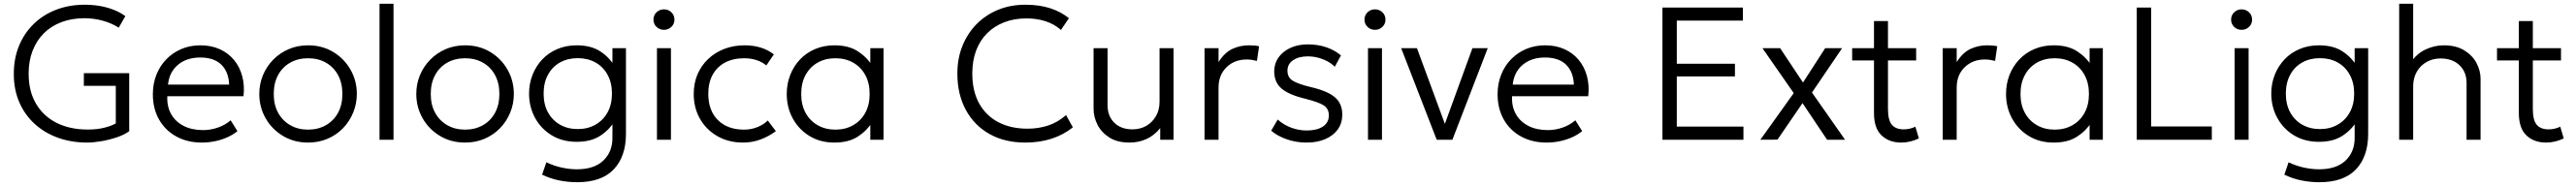

<svg xmlns="http://www.w3.org/2000/svg" viewBox="-20 -740 13625 985"><path d="M441.5 15Q357 15 286 -10.8Q215 -36.5 162.8 -84.5Q110.5 -132.5 81.8 -199.2Q53 -266 53 -348.5Q53 -430.5 80.8 -497.8Q108.5 -565 158.8 -613.8Q209 -662.5 277.8 -688.8Q346.5 -715 429 -715Q467.5 -715 505.5 -708.8Q543.5 -702.5 578.5 -689.2Q613.5 -676 643 -654.5L608 -593.5Q568.5 -618.5 521.5 -631Q474.5 -643.5 427 -643.5Q360 -643.5 305.5 -623Q251 -602.5 212.2 -564Q173.5 -525.5 152.5 -471.5Q131.5 -417.5 131.5 -350Q131.5 -256.5 170.8 -190.2Q210 -124 280.2 -89Q350.5 -54 444 -54Q494.5 -54 533 -64Q571.5 -74 592.5 -86.5V-285.5H423.5V-352.5H663.5V-45.5Q638.5 -26.5 598.5 -13Q558.5 0.5 516 7.8Q473.5 15 441.5 15Z M1048 15Q971.5 15 913 -17Q854.5 -49 821.5 -106.8Q788.5 -164.5 788.5 -241Q788.5 -296.5 807.2 -344Q826 -391.5 860.2 -426.5Q894.5 -461.5 940.2 -480.8Q986 -500 1040 -500Q1097.5 -500 1142.5 -479.5Q1187.5 -459 1217.8 -422.5Q1248 -386 1261.2 -336.8Q1274.5 -287.5 1268 -230.5H865Q862.5 -176.5 885 -136.2Q907.5 -96 951 -73.5Q994.5 -51 1054.5 -51Q1094 -51 1132.8 -64.5Q1171.5 -78 1200 -103L1236 -45.5Q1211.5 -25.5 1179.8 -11.8Q1148 2 1114.2 8.5Q1080.5 15 1048 15ZM868.5 -292H1192Q1189.5 -359.5 1150.8 -397.5Q1112 -435.5 1039 -435.5Q968.5 -435.5 922.2 -397.5Q876 -359.5 868.5 -292Z M1609.5 15Q1535.5 15 1477 -20Q1418.5 -55 1385 -113.8Q1351.5 -172.5 1351.5 -242.5Q1351.5 -295 1370.8 -341.5Q1390 -388 1425 -423.8Q1460 -459.5 1507 -479.8Q1554 -500 1609.5 -500Q1684 -500 1742.2 -465Q1800.5 -430 1834 -371.2Q1867.5 -312.5 1867.5 -242.5Q1867.5 -190.5 1848.2 -143.8Q1829 -97 1794.5 -61.2Q1760 -25.5 1712.8 -5.2Q1665.5 15 1609.5 15ZM1609.5 -53.5Q1662.5 -53.5 1703.5 -76.8Q1744.5 -100 1767.8 -142.2Q1791 -184.5 1791 -242.5Q1791 -300.5 1767.8 -343Q1744.5 -385.5 1703.5 -408.5Q1662.5 -431.5 1609.5 -431.5Q1556.5 -431.5 1515.5 -408.5Q1474.5 -385.5 1451.2 -343Q1428 -300.5 1428 -242.5Q1428 -184.5 1451.5 -142.2Q1475 -100 1515.8 -76.8Q1556.5 -53.5 1609.5 -53.5Z M1987.5 0V-720H2061.5V0Z M2440 15Q2366 15 2307.5 -20Q2249 -55 2215.5 -113.8Q2182 -172.5 2182 -242.5Q2182 -295 2201.2 -341.5Q2220.5 -388 2255.5 -423.8Q2290.5 -459.5 2337.5 -479.8Q2384.5 -500 2440 -500Q2514.5 -500 2572.8 -465Q2631 -430 2664.5 -371.2Q2698 -312.5 2698 -242.5Q2698 -190.5 2678.8 -143.8Q2659.5 -97 2625 -61.2Q2590.5 -25.5 2543.2 -5.2Q2496 15 2440 15ZM2440 -53.5Q2493 -53.5 2534 -76.8Q2575 -100 2598.2 -142.2Q2621.5 -184.5 2621.5 -242.5Q2621.5 -300.5 2598.2 -343Q2575 -385.5 2534 -408.5Q2493 -431.5 2440 -431.5Q2387 -431.5 2346 -408.5Q2305 -385.5 2281.8 -343Q2258.5 -300.5 2258.5 -242.5Q2258.5 -184.5 2282 -142.2Q2305.5 -100 2346.2 -76.8Q2387 -53.5 2440 -53.5Z M3032.5 225Q2987 225 2939.5 215.8Q2892 206.5 2847.5 185L2870 119.5Q2910 138.5 2951.5 147.5Q2993 156.5 3031.5 156.5Q3122.5 156.5 3171 110.5Q3219.5 64.5 3219.5 -9V-114.5L3230.5 -98.5Q3202 -51 3153.5 -20Q3105 11 3030.5 11Q2955.5 11 2898.8 -23.2Q2842 -57.5 2810.2 -115.8Q2778.5 -174 2778.5 -244.5Q2778.5 -297 2796.8 -343.5Q2815 -390 2848.2 -425.2Q2881.5 -460.5 2928 -480.2Q2974.5 -500 3030.5 -500Q3105 -500 3153.5 -469Q3202 -438 3230.5 -390L3219.5 -374.5V-485H3291V-31.5Q3291 89 3226.2 157Q3161.5 225 3032.5 225ZM3036 -56.5Q3089 -56.5 3129.8 -79.8Q3170.5 -103 3193.8 -145Q3217 -187 3217 -244.5Q3217 -301.5 3193.8 -344Q3170.5 -386.5 3129.8 -409.2Q3089 -432 3036 -432Q2983 -432 2942.2 -409.2Q2901.5 -386.5 2878.5 -344Q2855.5 -301.5 2855.5 -244.5Q2855.5 -187 2878.5 -145Q2901.5 -103 2942.2 -79.8Q2983 -56.5 3036 -56.5Z M3455 0V-485H3529V0ZM3492 -582Q3469 -582 3452.8 -597.5Q3436.5 -613 3436.5 -636Q3436.5 -659.5 3452.8 -675Q3469 -690.5 3492 -690.5Q3515 -690.5 3531.2 -675Q3547.5 -659.5 3547.5 -636Q3547.5 -613 3531.2 -597.5Q3515 -582 3492 -582Z M3910.5 15Q3834.5 15 3775.5 -18.5Q3716.5 -52 3683 -110.2Q3649.5 -168.5 3649.5 -242.5Q3649.5 -299 3669.2 -345.8Q3689 -392.5 3725.5 -427.2Q3762 -462 3811.2 -481Q3860.5 -500 3918.5 -500Q3964 -500 4002.2 -488.5Q4040.5 -477 4073.5 -452L4033.5 -393.5Q4011.5 -412 3981.2 -421.8Q3951 -431.5 3916.5 -431.5Q3858.5 -431.5 3816 -409.2Q3773.5 -387 3750 -344.8Q3726.5 -302.5 3726.5 -243.5Q3726.5 -154.5 3777.5 -104Q3828.5 -53.5 3916 -53.5Q3954.5 -53.5 3988 -67.5Q4021.5 -81.5 4041 -102L4084 -45.5Q4046.5 -17.5 4002.5 -1.2Q3958.5 15 3910.5 15Z M4393.5 15Q4319 15 4262.2 -19.5Q4205.5 -54 4173.5 -112.5Q4141.5 -171 4141.5 -242.5Q4141.5 -296 4159.8 -342.8Q4178 -389.5 4211.5 -425Q4245 -460.5 4291.5 -480.2Q4338 -500 4393.5 -500Q4468.5 -500 4517 -468.8Q4565.5 -437.5 4594.5 -390.5L4583.5 -374.5V-485H4653.5V0H4583.5V-110.5L4594.5 -94.5Q4565.5 -47.5 4517 -16.2Q4468.5 15 4393.5 15ZM4399 -53.5Q4451.5 -53.5 4492.5 -76.8Q4533.5 -100 4556.8 -142.2Q4580 -184.5 4580 -242.5Q4580 -300.5 4556.8 -343Q4533.5 -385.5 4492.5 -408.5Q4451.5 -431.5 4399 -431.5Q4346 -431.5 4305.2 -408.5Q4264.5 -385.5 4241.2 -343Q4218 -300.5 4218 -242.5Q4218 -184.5 4241.2 -142.2Q4264.5 -100 4305.2 -76.8Q4346 -53.5 4399 -53.5Z M5403 15Q5294.5 15 5213.8 -30.5Q5133 -76 5088.5 -158.5Q5044 -241 5044 -350.5Q5044 -430 5070.5 -496.2Q5097 -562.5 5145.2 -611.8Q5193.5 -661 5259.2 -688Q5325 -715 5403.5 -715Q5478 -715 5535.5 -696.2Q5593 -677.5 5634 -643.5L5592 -581.5Q5556.5 -612.5 5510.5 -627.5Q5464.5 -642.5 5409.5 -642.5Q5344.5 -642.5 5291.8 -622Q5239 -601.5 5201.2 -563.8Q5163.5 -526 5143.2 -472.2Q5123 -418.5 5123 -351Q5123 -258 5159 -192.8Q5195 -127.5 5260.8 -93Q5326.5 -58.5 5415.5 -58.5Q5472.5 -58.5 5523.8 -75.2Q5575 -92 5619 -130.5L5655 -65.5Q5603 -24.5 5540.2 -4.8Q5477.5 15 5403 15Z M5954.5 15Q5890.5 15 5848.5 -11.5Q5806.5 -38 5785.5 -79Q5764.5 -120 5764.5 -164V-485H5838.5V-182.5Q5838.5 -125.5 5874 -90.2Q5909.5 -55 5970.5 -55Q6010.5 -55 6042.8 -73.2Q6075 -91.5 6094.2 -124.5Q6113.5 -157.5 6113.5 -201V-485H6187.5V0H6117V-61.5Q6085 -22 6043.8 -3.5Q6002.5 15 5954.5 15Z M6351.5 0V-485H6425.5V-411Q6457 -461.5 6498.2 -480.8Q6539.5 -500 6586.5 -500Q6600 -500 6613.8 -499Q6627.5 -498 6640 -495L6628.5 -417.5Q6615 -421 6601.8 -423Q6588.5 -425 6575 -425Q6510 -425 6467.8 -384Q6425.5 -343 6425.5 -276V0Z M6891 15Q6836 15 6786 -2.5Q6736 -20 6704 -48L6738.5 -107Q6768.5 -79.5 6809 -64.2Q6849.5 -49 6891.5 -49Q6946.5 -49 6977.8 -70Q7009 -91 7009 -128.5Q7009 -164 6982.5 -181.5Q6956 -199 6884.5 -217Q6797.5 -238 6758.8 -271Q6720 -304 6720 -362.5Q6720 -403.5 6742.8 -435.8Q6765.5 -468 6805.8 -486.5Q6846 -505 6898.5 -505Q6950 -505 6994.8 -490Q7039.5 -475 7073 -446.5L7040.5 -386.5Q7023.5 -403.5 7000.5 -415.8Q6977.5 -428 6951.2 -434.8Q6925 -441.5 6897.5 -441.5Q6850 -441.5 6820 -421.2Q6790 -401 6790 -365.5Q6790 -329 6819.8 -311.5Q6849.5 -294 6915 -278.5Q7002.5 -258 7041.2 -224.8Q7080 -191.5 7080 -133Q7080 -88 7056.5 -55Q7033 -22 6990.5 -3.5Q6948 15 6891 15Z M7216 0V-485H7290V0ZM7253 -582Q7230 -582 7213.8 -597.5Q7197.5 -613 7197.5 -636Q7197.5 -659.5 7213.8 -675Q7230 -690.5 7253 -690.5Q7276 -690.5 7292.2 -675Q7308.5 -659.5 7308.5 -636Q7308.5 -613 7292.2 -597.5Q7276 -582 7253 -582Z M7579.5 0 7391.5 -485H7475L7630.5 -63H7615L7768.5 -485H7849.5L7662.5 0Z M8161 15Q8084.5 15 8026 -17Q7967.5 -49 7934.5 -106.8Q7901.5 -164.5 7901.5 -241Q7901.5 -296.5 7920.2 -344Q7939 -391.5 7973.2 -426.5Q8007.5 -461.5 8053.2 -480.8Q8099 -500 8153 -500Q8210.5 -500 8255.5 -479.5Q8300.5 -459 8330.8 -422.5Q8361 -386 8374.2 -336.8Q8387.5 -287.5 8381 -230.5H7978Q7975.5 -176.5 7998 -136.2Q8020.5 -96 8064 -73.5Q8107.5 -51 8167.5 -51Q8207 -51 8245.8 -64.5Q8284.5 -78 8313 -103L8349 -45.5Q8324.5 -25.5 8292.8 -11.8Q8261 2 8227.2 8.5Q8193.5 15 8161 15ZM7981.5 -292H8305Q8302.5 -359.5 8263.8 -397.5Q8225 -435.5 8152 -435.5Q8081.5 -435.5 8035.2 -397.5Q7989 -359.5 7981.5 -292Z M8773.5 0V-700H9199V-631H8849.5V-402.5H9157V-335.5H8849.5V-69.5H9202V0Z M9291.5 0 9468 -247 9302.5 -485H9396L9517 -303L9634.5 -485H9724L9564.5 -250L9739.5 0H9644.5L9514.5 -194L9382 -0.5Z M10037 15Q9972.5 15 9932.5 -23Q9892.5 -61 9892.5 -142V-628.5H9966.5V-485H10115.5V-420H9966.5V-163Q9966.5 -103.5 9987.2 -79.2Q10008 -55 10049.5 -55Q10068 -55 10083.5 -59Q10099 -63 10111.5 -69L10130 -7Q10109.5 3 10085.5 9Q10061.5 15 10037 15ZM9777 -420V-485H9906V-420Z M10256 0V-485H10330V-411Q10361.5 -461.5 10402.8 -480.8Q10444 -500 10491 -500Q10504.5 -500 10518.2 -499Q10532 -498 10544.5 -495L10533 -417.5Q10519.5 -421 10506.2 -423Q10493 -425 10479.5 -425Q10414.5 -425 10372.2 -384Q10330 -343 10330 -276V0Z M10843 15Q10768.5 15 10711.8 -19.5Q10655 -54 10623 -112.5Q10591 -171 10591 -242.5Q10591 -296 10609.2 -342.8Q10627.5 -389.5 10661 -425Q10694.5 -460.5 10741 -480.2Q10787.5 -500 10843 -500Q10918 -500 10966.5 -468.8Q11015 -437.5 11044 -390.5L11033 -374.5V-485H11103V0H11033V-110.5L11044 -94.5Q11015 -47.5 10966.5 -16.2Q10918 15 10843 15ZM10848.5 -53.5Q10901 -53.5 10942 -76.8Q10983 -100 11006.2 -142.2Q11029.5 -184.5 11029.5 -242.5Q11029.5 -300.5 11006.2 -343Q10983 -385.5 10942 -408.5Q10901 -431.5 10848.5 -431.5Q10795.5 -431.5 10754.8 -408.5Q10714 -385.5 10690.8 -343Q10667.5 -300.5 10667.5 -242.5Q10667.5 -184.5 10690.8 -142.2Q10714 -100 10754.8 -76.8Q10795.5 -53.5 10848.5 -53.5Z M11282.5 0V-700H11358.5V-70.5H11679.5V0Z M11800 0V-485H11874V0ZM11837 -582Q11814 -582 11797.8 -597.5Q11781.5 -613 11781.5 -636Q11781.5 -659.5 11797.8 -675Q11814 -690.5 11837 -690.5Q11860 -690.5 11876.2 -675Q11892.5 -659.5 11892.5 -636Q11892.5 -613 11876.2 -597.5Q11860 -582 11837 -582Z M12248 225Q12202.5 225 12155 215.8Q12107.5 206.5 12063 185L12085.5 119.5Q12125.5 138.5 12167 147.5Q12208.5 156.5 12247 156.5Q12338 156.5 12386.5 110.5Q12435 64.5 12435 -9V-114.5L12446 -98.5Q12417.5 -51 12369 -20Q12320.5 11 12246 11Q12171 11 12114.2 -23.2Q12057.5 -57.5 12025.8 -115.8Q11994 -174 11994 -244.5Q11994 -297 12012.2 -343.5Q12030.5 -390 12063.8 -425.2Q12097 -460.5 12143.5 -480.2Q12190 -500 12246 -500Q12320.5 -500 12369 -469Q12417.5 -438 12446 -390L12435 -374.5V-485H12506.5V-31.5Q12506.5 89 12441.8 157Q12377 225 12248 225ZM12251.5 -56.5Q12304.5 -56.5 12345.2 -79.8Q12386 -103 12409.2 -145Q12432.5 -187 12432.5 -244.5Q12432.5 -301.5 12409.2 -344Q12386 -386.5 12345.2 -409.2Q12304.5 -432 12251.5 -432Q12198.5 -432 12157.8 -409.2Q12117 -386.5 12094 -344Q12071 -301.5 12071 -244.5Q12071 -187 12094 -145Q12117 -103 12157.8 -79.8Q12198.5 -56.5 12251.5 -56.5Z M12670.5 0V-720H12744.5V-392.5L12730 -407Q12763 -456 12810 -478Q12857 -500 12906.5 -500Q12971 -500 13014.5 -473.5Q13058 -447 13079.5 -406.2Q13101 -365.5 13101 -323V0H13027V-301Q13027 -358.5 12990 -394.2Q12953 -430 12890 -430.5Q12849 -430.5 12816 -412Q12783 -393.5 12763.8 -360.2Q12744.5 -327 12744.5 -283V0Z M13448 15Q13383.5 15 13343.5 -23Q13303.5 -61 13303.5 -142V-628.5H13377.5V-485H13526.5V-420H13377.5V-163Q13377.5 -103.5 13398.2 -79.2Q13419 -55 13460.5 -55Q13479 -55 13494.5 -59Q13510 -63 13522.5 -69L13541 -7Q13520.5 3 13496.5 9Q13472.5 15 13448 15ZM13188 -420V-485H13317V-420Z"/></svg>

Font: Geologica Cursive ExtraLight
Style: Regular
Weight: 250
Designer: Sindre Bremnes, Frode Helland
Foundry: Monokrom Skriftforlag AS
Version: Version 1.010;gftools[0.9.28]